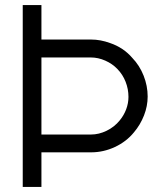

<svg xmlns="http://www.w3.org/2000/svg" viewBox="-20 -740 634 760"><path d="M70 0V-720H144V-583.5H340.5Q378 -583.5 416 -569.5Q441.5 -561 464 -546Q486.5 -531 503.5 -511Q532.5 -481 548.5 -440.5Q564.5 -400 564.5 -358Q564.5 -320 550 -283Q535.5 -246 510.5 -216.5Q480.5 -179.5 435 -158.2Q389.5 -137 340.5 -137H144V0ZM340 -207.5Q371.5 -207.5 402.2 -222.5Q433 -237.5 454 -263.5Q470.5 -283.5 479.5 -307.5Q488.5 -331.5 488.5 -356.5Q488.5 -387.5 477.2 -416.2Q466 -445 444.5 -467Q425 -487.5 396.8 -500Q368.5 -512.5 340 -512.5H144V-207.5Z"/></svg>

Font: CCSD_manrope
Style: Regular
Weight: 400
Designer: Mikhail Sharanda
Foundry: Mikhail Sharanda
Version: Version 4.503